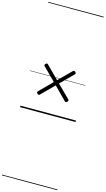

<svg xmlns="http://www.w3.org/2000/svg" viewBox="-320 -1531 1404 2551"><g transform="rotate(15 381.5 -255.0)"><path d="M587 -232Q580 -224 571.5 -222.5Q563 -221 555 -228L383 -402L209 -228Q201 -220 192.5 -222.5Q184 -225 177 -233Q169 -239 167.5 -247.5Q166 -256 173 -264L347 -438L175 -610Q166 -618 167.5 -626.5Q169 -635 177 -641Q184 -650 193 -652Q202 -654 210 -646L382 -473L555 -646Q563 -653 571 -651.5Q579 -650 587 -642Q595 -635 596.5 -626Q598 -617 591 -610L418 -437L592 -265Q599 -257 597.5 -248Q596 -239 587 -232ZM0 928H763V938H0ZM0 -20H763V0H0ZM0 -505H763V-500H0ZM0 -1448H763V-1438H0Z"/></g></svg>

Font: Playwrite ID Guides
Style: Regular
Weight: 400
Designer: Veronika Burian, José Scaglione
Foundry: TypeTogether
Version: Version 1.003